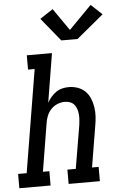

<svg xmlns="http://www.w3.org/2000/svg" viewBox="-88 -1028 674 1071"><g transform="rotate(-5 249.5 -492.0)"><path d="M-24 0V-80H24L119 -655H82V-735H223L178 -461Q187 -477 199.5 -492Q212 -507 228 -518Q244 -529 262.5 -533.5Q281 -538 299 -538Q325 -538 349.5 -529.5Q374 -521 391.5 -503.5Q409 -486 418.5 -463Q428 -440 432 -414.5Q436 -389 434.5 -362.5Q433 -336 428 -309L390 -80H427V0H252V-80H299L340 -323Q342 -338 343 -353.5Q344 -369 342.5 -383.5Q341 -398 336.5 -412Q332 -426 322.5 -437Q313 -448 299 -453Q285 -458 270 -458Q249 -458 228.5 -449.5Q208 -441 193 -425Q178 -409 170 -389Q162 -369 159 -348L115 -80H151V0ZM281 -801 175 -931 248 -979 334 -855 461 -984 523 -926 372 -801Z"/></g></svg>

Font: Iosevka Curly Slab MdObl
Style: Regular
Weight: 500
Italic angle: -9°
Monospace: yes
Designer: Belleve Invis
Foundry: Belleve Invis
Version: Version 11.0.0; ttfautohint (v1.8.3)